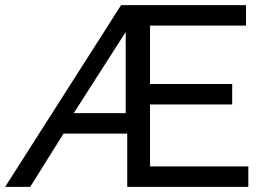

<svg xmlns="http://www.w3.org/2000/svg" viewBox="-45 -730 1026 750"><path d="M428 -710 -25 0H73L203 -208H452V0H925V-80H541V-322H862V-402H541V-630H916V-710ZM446 -288H243L446 -605Z"/></svg>

Font: FIGSv2-sans-serif Medium
Style: Regular
Weight: 500
Designer: Matt McInerney, Pablo Impallari, Rodrigo Fuenzalida,Mirko Velimirovic
Foundry: Matt McInerney, Pablo Impallari, Rodrigo Fuenzalida
Version: Version 4.021;hotconv 1.0.109;makeotfexe 2.5.65596